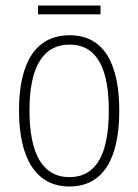

<svg xmlns="http://www.w3.org/2000/svg" viewBox="-20 -667 502 697"><path d="M345 -647H118V-615H345ZM413 -265C413 -433 359 -539 233 -539C111 -539 49 -442 49 -266C49 -90 112 10 232 10C353 10 413 -89 413 -265ZM87 -266C87 -419 133 -505 233 -505C336 -505 375 -411 375 -266C375 -108 330 -24 232 -24C133 -24 87 -112 87 -266Z"/></svg>

Font: Noto Sans Condensed ExtraLight
Style: Regular
Weight: 200
Width: 3
Designer: Monotype Design Team
Foundry: Monotype Imaging Inc.
Version: Version 2.013